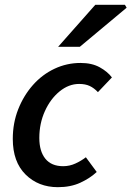

<svg xmlns="http://www.w3.org/2000/svg" viewBox="-20 -764 545 796"><path d="M220 12Q139 12 86 -40.5Q33 -93 33 -188Q33 -254 55.5 -311Q78 -368 116.5 -411.5Q155 -455 206 -479Q257 -503 314 -503Q361 -503 393.5 -485Q426 -467 444 -443L386 -382Q370 -399 352 -407.5Q334 -416 308 -416Q265 -416 227 -385Q189 -354 166 -303Q143 -252 143 -192Q143 -137 168 -106Q193 -75 242 -75Q269 -75 293.5 -86.5Q318 -98 336 -112L381 -51Q353 -25 313 -6.5Q273 12 220 12ZM221 -570 375 -744H498L505 -732L311 -570Z"/></svg>

Font: Source Sans 3 Semibold
Style: Italic
Weight: 600
Italic angle: -11°
Designer: Paul D. Hunt
Foundry: Adobe
Version: Version 3.052;hotconv 1.1.0;makeotfexe 2.6.0